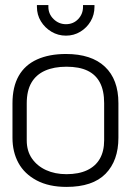

<svg xmlns="http://www.w3.org/2000/svg" viewBox="-20 -724 516 754"><path d="M445 -183V-319Q445 -412 392 -462Q339 -512 239 -512Q173 -512 125.5 -490.5Q78 -469 53.5 -426Q29 -383 29 -318V-183Q29 -127 52.5 -84Q76 -41 124 -15.5Q172 10 241 10Q344 10 394.5 -41.5Q445 -93 445 -183ZM389 -319V-173Q389 -130 372 -100.5Q355 -71 322 -55.5Q289 -40 241 -40Q196 -40 161 -56Q126 -72 105.5 -101.5Q85 -131 85 -173V-318Q85 -368 103.5 -399.5Q122 -431 157 -446.5Q192 -462 241 -462Q291 -462 323.5 -446.5Q356 -431 372.5 -399.5Q389 -368 389 -319ZM351 -704H306V-697Q306 -669 287 -649Q268 -629 239 -629Q211 -629 190.5 -649Q170 -669 170 -697V-704H125V-697Q125 -666 140.5 -640.5Q156 -615 182 -599.5Q208 -584 239 -584Q270 -584 295.5 -599.5Q321 -615 336 -640.5Q351 -666 351 -697Z"/></svg>

Font: AdventPro_ExpandedRegular
Style: ExpandedRegular
Weight: 400
Width: 7
Designer: VivaRado, Andreas Kalpakidis
Foundry: VivaRado, Andreas Kalpakidis
Version: Version 3.000